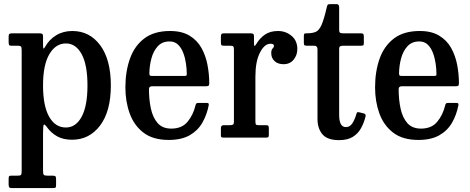

<svg xmlns="http://www.w3.org/2000/svg" viewBox="-20 -686 2344 957"><path d="M23 -479V-503Q23 -514.5 27.2 -517.2Q31.5 -520 42 -520H175.5Q187 -520 190.8 -517Q194.5 -514 194.5 -503V-463Q194.5 -445.5 197 -444.2Q199.5 -443 204.5 -452Q225 -489 260 -510.2Q295 -531.5 340.5 -531.5Q427 -531.5 479.8 -460Q532.5 -388.5 532.5 -260Q532.5 -131.5 479 -60.5Q425.5 10.5 339 10.5Q296 10.5 265.8 -6Q235.5 -22.5 214.5 -51.5Q203 -67.5 198.8 -64.8Q194.5 -62 194.5 -22.5V166Q194.5 181.5 198.5 185.5Q202.5 189.5 215.5 189.5H242Q253 189.5 256.2 192.8Q259.5 196 259.5 208V235Q259.5 246.5 256.8 249Q254 251.5 243 251.5H39.5Q28.5 251.5 25.8 247.2Q23 243 23 233V206.5Q23 196.5 25 193Q27 189.5 37 189.5H70Q82.5 189.5 85.2 185Q88 180.5 88 166V-438Q88 -452 83.5 -455Q79 -458 69.5 -458H36.5Q27.5 -458 25.2 -462.2Q23 -466.5 23 -479ZM194.5 -260Q194.5 -158 225 -104.2Q255.5 -50.5 308.5 -50.5Q358 -50.5 387 -104.2Q416 -158 416 -260Q416 -362.5 387 -416Q358 -469.5 308.5 -469.5Q257.5 -469.5 226 -416Q194.5 -362.5 194.5 -260Z M605 -250Q605 -330 627.8 -393.8Q650.5 -457.5 699.5 -494.5Q748.5 -531.5 827.5 -531.5Q886.5 -531.5 924.8 -508.2Q963 -485 984.2 -446.8Q1005.5 -408.5 1014.2 -362.5Q1023 -316.5 1023 -271Q1023 -261 1019.2 -258.5Q1015.5 -256 1005 -256H738Q722.5 -256 722.5 -241.5Q722.5 -189 732.2 -144.2Q742 -99.5 766 -72.2Q790 -45 834 -45Q886.5 -45 914.8 -79Q943 -113 954.5 -161Q955.5 -166.5 958.2 -169.8Q961 -173 968.5 -173H1009.5Q1017.5 -173 1019.2 -170.5Q1021 -168 1020.5 -162Q1011 -113 988.2 -73.8Q965.5 -34.5 924.8 -11.5Q884 11.5 821 11.5Q742.5 11.5 695.2 -24.8Q648 -61 626.5 -120.5Q605 -180 605 -250ZM738.5 -307.5H896.5Q906.5 -307.5 908.8 -309Q911 -310.5 911 -316.5Q911 -340.5 907 -368.8Q903 -397 893.5 -422.2Q884 -447.5 867.5 -463.5Q851 -479.5 825.5 -479.5Q788.5 -479.5 766.5 -455.5Q744.5 -431.5 734.8 -395Q725 -358.5 724.5 -321Q724.5 -313 726.8 -310.2Q729 -307.5 738.5 -307.5Z M1146 -438.5Q1146 -450.5 1143 -454.2Q1140 -458 1128 -458H1096.5Q1085.5 -458 1083.2 -461.8Q1081 -465.5 1081 -476.5V-502Q1081 -513 1084 -516.5Q1087 -520 1097.5 -520H1228Q1237 -520 1241.5 -517.5Q1246 -515 1246 -505.5V-471.5Q1246 -458.5 1248.5 -457.2Q1251 -456 1258 -467.5Q1275 -496 1301 -513.8Q1327 -531.5 1366 -531.5Q1404 -531.5 1433 -507.5Q1462 -483.5 1462 -441.5Q1462 -411 1443.5 -388.5Q1425 -366 1393.5 -366Q1365 -366 1348.5 -381.5Q1332 -397 1332 -421Q1332 -438 1338.8 -444.2Q1345.5 -450.5 1345.5 -457.5Q1345.5 -468 1328 -468Q1298.5 -468 1275.8 -424Q1253 -380 1253 -304V-82Q1253 -70.5 1255.2 -66.2Q1257.5 -62 1269.5 -62H1307Q1316 -62 1318 -58.2Q1320 -54.5 1320 -45V-16Q1320 -7 1317.8 -3.5Q1315.5 0 1306.5 0H1096Q1088.5 0 1084.8 -1.8Q1081 -3.5 1081 -11V-48Q1081 -62 1095.5 -62H1125.5Q1137 -62 1141.5 -65.2Q1146 -68.5 1146 -79.5Z M1802 -105.5Q1794.5 -74.5 1779.8 -47.5Q1765 -20.5 1738.8 -4Q1712.5 12.5 1670 12.5Q1611.5 12.5 1587 -16.8Q1562.5 -46 1562.5 -93V-440.5Q1562.5 -458 1546.5 -458H1511.5Q1501 -458 1497.8 -460.5Q1494.5 -463 1494.5 -473V-506Q1494.5 -516 1497.2 -518Q1500 -520 1510 -520Q1538 -520 1554.5 -527.5Q1571 -535 1583 -562.5Q1595 -590 1609 -650.5Q1611 -659 1613.5 -662.2Q1616 -665.5 1627 -665.5H1657Q1670.5 -665.5 1670.5 -651V-536Q1670.5 -525.5 1675 -522.8Q1679.5 -520 1689.5 -520H1777.5Q1787 -520 1790.2 -517Q1793.5 -514 1793.5 -504V-470.5Q1793.5 -461.5 1789.8 -459.8Q1786 -458 1777 -458H1690.5Q1680.5 -458 1675.5 -455.2Q1670.5 -452.5 1670.5 -441.5V-113.5Q1670.5 -52.5 1704 -52.5Q1724 -52.5 1736.2 -71.2Q1748.5 -90 1756.5 -118Q1758.5 -126 1762 -126.8Q1765.5 -127.5 1774 -125.5L1793.5 -120.5Q1805 -117.5 1802 -105.5Z M1849.5 -250Q1849.5 -330 1872.2 -393.8Q1895 -457.5 1944 -494.5Q1993 -531.5 2072 -531.5Q2131 -531.5 2169.2 -508.2Q2207.5 -485 2228.8 -446.8Q2250 -408.5 2258.8 -362.5Q2267.5 -316.5 2267.5 -271Q2267.5 -261 2263.8 -258.5Q2260 -256 2249.5 -256H1982.5Q1967 -256 1967 -241.5Q1967 -189 1976.8 -144.2Q1986.5 -99.5 2010.5 -72.2Q2034.5 -45 2078.5 -45Q2131 -45 2159.2 -79Q2187.5 -113 2199 -161Q2200 -166.5 2202.8 -169.8Q2205.5 -173 2213 -173H2254Q2262 -173 2263.8 -170.5Q2265.5 -168 2265 -162Q2255.5 -113 2232.8 -73.8Q2210 -34.5 2169.2 -11.5Q2128.5 11.5 2065.5 11.5Q1987 11.5 1939.8 -24.8Q1892.5 -61 1871 -120.5Q1849.5 -180 1849.5 -250ZM1983 -307.5H2141Q2151 -307.5 2153.2 -309Q2155.5 -310.5 2155.5 -316.5Q2155.5 -340.5 2151.5 -368.8Q2147.5 -397 2138 -422.2Q2128.5 -447.5 2112 -463.5Q2095.5 -479.5 2070 -479.5Q2033 -479.5 2011 -455.5Q1989 -431.5 1979.2 -395Q1969.5 -358.5 1969 -321Q1969 -313 1971.2 -310.2Q1973.5 -307.5 1983 -307.5Z"/></svg>

Font: Besley* Narrow Medium
Style: Regular
Weight: 500
Width: 4
Designer: Owen Earl
Foundry: indestructible type*
Version: Version 3.000; ttfautohint (v1.8.3)